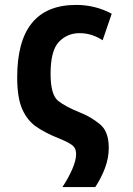

<svg xmlns="http://www.w3.org/2000/svg" viewBox="-20 -577 540 782"><path d="M234 185H368Q393 147 408 106.5Q423 66 423 25Q423 -42 386.5 -71.5Q350 -101 310 -117Q247 -142 216.5 -166.5Q186 -191 186 -277Q186 -371 220 -406.5Q254 -442 304 -442Q354 -442 398 -413L435 -521Q368 -557 290 -557Q50 -557 50 -262Q50 -178 71 -131.5Q92 -85 129 -60Q166 -35 216 -15Q256 1 273 13.5Q290 26 290 50Q290 77 273.5 114Q257 151 234 185Z"/></svg>

Font: Noto Sans Mono Condensed Extra
Style: Regular
Weight: 800
Width: 3
Designer: Monotype Design Team
Foundry: Monotype Imaging Inc.
Version: Version 1.900